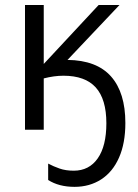

<svg xmlns="http://www.w3.org/2000/svg" viewBox="-20 -517 550 765"><path d="M154.3 0H79.6V-497.1H154.3V-262.2L373 -497.1H456.1L249 -278.3Q365.2 -276.9 422.4 -212.4Q479.5 -147.9 479.5 -26.9Q479.5 53.7 454.3 110.8Q429.2 168 383.1 197.8Q336.9 227.5 276.9 227.5Q214.8 227.5 171.9 200.2V134.8Q192.9 146 217.3 154.5Q241.7 163.1 273.9 163.1Q335 163.1 369.4 114Q403.8 64.9 403.8 -25.9Q403.8 -121.6 361.6 -168.5Q319.3 -215.3 232.9 -215.3Q195.8 -215.3 154.3 -204.6Z"/></svg>

Font: Bpm'online Open Sans
Style: Regular
Weight: 400
Foundry: Ascender Corporation
Version: Version 1.10